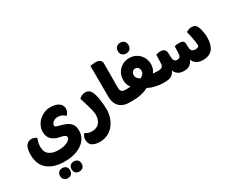

<svg xmlns="http://www.w3.org/2000/svg" viewBox="-135 -1396 3114 2509"><g transform="rotate(-30 1422.0 -142.0)"><path d="M35 -48Q35 -147 65 -188Q95 -229 144 -229Q167 -229 187 -221.5Q207 -214 221 -203Q209 -165 203 -139Q197 -113 197 -76Q197 1 247.5 38Q298 75 384 75Q441 75 483 62Q525 49 548 29.5Q571 10 571 -11Q571 -28 557 -38.5Q543 -49 514 -56L474 -65Q395 -83 358.5 -124.5Q322 -166 322 -234Q322 -281 342 -323Q362 -365 396.5 -397Q431 -429 475 -447Q519 -465 567 -465Q622 -465 660 -450Q698 -435 718 -408.5Q738 -382 738 -347Q738 -323 726.5 -299Q715 -275 698 -259Q673 -284 646 -295.5Q619 -307 587 -307Q563 -307 541 -297Q519 -287 504.5 -270.5Q490 -254 490 -234Q490 -218 505.5 -211.5Q521 -205 540 -200L593 -185Q633 -174 667 -155Q701 -136 722 -102.5Q743 -69 743 -13Q743 44 717.5 91.5Q692 139 644 173.5Q596 208 529.5 226.5Q463 245 381 245Q223 245 130.5 172.5Q38 100 35 -48ZM306 454Q272 454 251 433.5Q230 413 230 378Q230 343 251 322.5Q272 302 306 302Q341 302 361.5 322.5Q382 343 382 378Q382 413 361.5 433.5Q341 454 306 454ZM480 454Q445 454 424.5 433.5Q404 413 404 378Q404 343 424.5 322.5Q445 302 480 302Q515 302 535.5 322.5Q556 343 556 378Q556 413 535.5 433.5Q515 454 480 454Z M1194 -53Q1186 43 1146.5 111.5Q1107 180 1045 216.5Q983 253 909 253Q838 253 795 225.5Q752 198 752 131Q752 108 761.5 86Q771 64 784 51Q808 65 832 73.5Q856 82 881 82Q956 82 995 39.5Q1034 -3 1036 -88Q1034 -123 1022 -170Q1010 -217 994.5 -267.5Q979 -318 965 -363Q979 -378 1003.5 -391.5Q1028 -405 1058 -405Q1098 -405 1123.5 -382Q1149 -359 1164 -303Q1174 -268 1180.5 -228.5Q1187 -189 1190.5 -145.5Q1194 -102 1194 -53Z M1463 -607 1461 -252Q1461 -206 1477.5 -188.5Q1494 -171 1525 -171H1541V0H1497Q1438 0 1392.5 -21.5Q1347 -43 1321.5 -88.5Q1296 -134 1295 -205L1293 -670Q1305 -672 1327.5 -675Q1350 -678 1374 -678Q1417 -678 1440 -660Q1463 -642 1463 -607ZM1541 0V-171Q1551 -155 1556 -134Q1561 -113 1561 -86Q1561 -59 1556 -37Q1551 -15 1541 0Z M2015 0Q1940 0 1869.5 -19.5Q1799 -39 1757 -72H1808Q1783 -50 1744.5 -34Q1706 -18 1656.5 -9Q1607 0 1547 0H1525V-171H1551Q1573 -171 1591 -172Q1609 -173 1625 -175Q1641 -177 1655 -181L1624 -162Q1606 -174 1588.5 -211Q1571 -248 1571 -294Q1571 -356 1599 -403.5Q1627 -451 1674.5 -478.5Q1722 -506 1781 -506Q1840 -506 1887.5 -478.5Q1935 -451 1963 -403Q1991 -355 1991 -294Q1991 -259 1981.5 -232.5Q1972 -206 1960.5 -189Q1949 -172 1942 -164L1923 -181Q1937 -177 1961 -174Q1985 -171 2019 -171H2043V0ZM1781 -201Q1801 -211 1820.5 -231Q1840 -251 1840 -284Q1840 -311 1823.5 -330Q1807 -349 1781 -349Q1756 -349 1739 -329.5Q1722 -310 1722 -283Q1722 -250 1741.5 -230.5Q1761 -211 1781 -201ZM2043 0V-171Q2053 -155 2058 -134Q2063 -113 2063 -86Q2063 -59 2058 -37Q2053 -15 2043 0ZM1781 -576Q1744 -576 1722 -598Q1700 -620 1700 -657Q1700 -694 1722 -716Q1744 -738 1781 -738Q1818 -738 1839.5 -716Q1861 -694 1861 -657Q1861 -620 1839.5 -598Q1818 -576 1781 -576Z M2447 -350Q2476 -350 2497.5 -340Q2519 -330 2520 -294L2522 -244Q2524 -198 2543.5 -184Q2563 -170 2591 -170Q2614 -170 2630 -178.5Q2646 -187 2646 -197Q2646 -216 2642 -245.5Q2638 -275 2632 -308.5Q2626 -342 2619 -372Q2612 -402 2607 -423Q2619 -431 2641 -440Q2663 -449 2687 -449Q2727 -449 2748.5 -430Q2770 -411 2785 -357Q2791 -337 2794.5 -314Q2798 -291 2800 -269Q2802 -247 2802 -229Q2802 -120 2755 -60Q2708 0 2610 0Q2533 0 2493.5 -39.5Q2454 -79 2445 -140H2467Q2467 -104 2452 -72Q2437 -40 2405.5 -20Q2374 0 2322 0Q2251 0 2213.5 -40Q2176 -80 2174 -135L2192 -134Q2194 -80 2156 -40Q2118 0 2041 0H2027V-171H2038Q2063 -171 2085 -184Q2107 -197 2108 -243L2112 -366Q2127 -371 2143 -374.5Q2159 -378 2181 -378Q2210 -378 2233 -363Q2256 -348 2258 -308L2262 -234Q2264 -200 2278.5 -185.5Q2293 -171 2318 -171Q2343 -171 2357 -186Q2371 -201 2372 -239L2376 -342Q2391 -345 2408 -347.5Q2425 -350 2447 -350Z"/></g></svg>

Font: Baloo Bhaijaan 2 ExtraBold
Style: Regular
Weight: 800
Designer: Sanskriti Dholi, Noopur Datye and Ek Type
Foundry: Ek Type
Version: Version 1.701